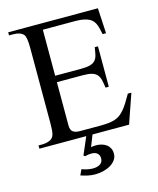

<svg xmlns="http://www.w3.org/2000/svg" viewBox="-128 -751 866 1055"><g transform="rotate(-15 305.5 -223.0)"><path d="M531.2 0H21V-18.6H43.9Q48.3 -18.6 54.9 -19.3Q61.5 -20 69.1 -21.7Q76.7 -23.4 84 -26.4Q91.3 -29.3 96.2 -33.7Q101.1 -38.1 104.7 -43.5Q108.4 -48.8 110.8 -58.1Q113.3 -67.4 114.5 -81.5Q115.7 -95.7 115.7 -117.7V-547.4Q115.7 -579.6 112.3 -598.9Q108.9 -618.2 103 -624.5Q85.4 -644.5 43.9 -644.5H21V-662.1H531.2L539.1 -518.1H519.5Q516.1 -532.2 513.4 -545.7Q510.7 -559.1 506.1 -571.3Q501.5 -583.5 494.1 -593.5Q486.8 -603.5 473.9 -610.8Q460.9 -618.2 441.2 -622.3Q421.4 -626.5 392.1 -626.5H208.5V-364.7H354.5Q388.2 -364.7 407.5 -370.1Q426.8 -375.5 437 -387.2Q447.3 -398.9 451.4 -417Q455.6 -435.1 459 -460H477.5V-230H459Q455.6 -255.9 451.2 -274.4Q446.8 -293 436.5 -304.9Q426.3 -316.9 407.2 -322.5Q388.2 -328.1 354.5 -328.1H208.5V-80.1Q208.5 -66.9 213.1 -56.9Q217.8 -46.9 229.5 -41.3Q241.2 -35.6 264.6 -35.6H376.5Q403.3 -35.6 423.8 -37.8Q444.3 -40 460.7 -45.4Q477.1 -50.8 490 -60.3Q502.9 -69.8 515.4 -84.2Q527.8 -98.6 540.5 -118.9Q553.2 -139.2 568.8 -166.5H588.9ZM409.7 131.8Q409.7 151.9 398.4 167.5Q387.2 183.1 369.1 193.8Q351.1 204.6 327.9 210.2Q304.7 215.8 281.2 215.8Q260.7 215.8 239.7 211.2Q218.8 206.5 200.2 200.2L214.8 168.5Q221.2 170.9 229.2 173.3Q237.3 175.8 245.8 177.5Q254.4 179.2 262.2 180.2Q270 181.2 276.4 181.2Q304.2 181.2 319.6 170.4Q335 159.7 335 138.7Q335 121.6 325 111.6Q314.9 101.6 298.3 100.1Q286.6 99.1 274.9 100.6Q263.2 102.1 253.4 105L245.1 99.1L287.6 0H323.2L297.4 65.4Q310.5 62.5 326.2 62.5Q342.3 62.5 357.4 66.7Q372.6 70.8 384 79.1Q395.5 87.4 402.6 100.6Q409.7 113.8 409.7 131.8Z"/></g></svg>

Font: Doulos SIL
Style: Regular
Weight: 400
Designer: Walt Agee, Victor Gaultney, Peter Martin, Debbi Hosken
Foundry: SIL International
Version: Version 4.110; 2011; Maintenance release